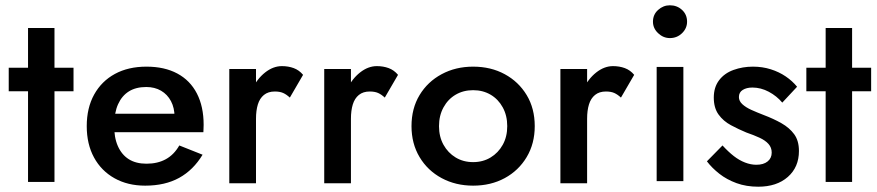

<svg xmlns="http://www.w3.org/2000/svg" viewBox="-20 -707 3316 726"><path d="M13 -451V-362H258V-451ZM86 -601V-19H186V-601Z M529 -5Q604 -5 657.5 -34.5Q711 -64 746 -122L658 -157Q638 -122 607 -105Q576 -88 534 -88Q494 -88 467 -105Q440 -122 425.5 -155Q411 -188 412 -234Q412 -281 426.5 -313Q441 -345 467.5 -361.5Q494 -378 533 -378Q565 -378 589 -364Q613 -350 626.5 -324.5Q640 -299 640 -265Q640 -258 636.5 -248.5Q633 -239 630 -234L661 -277H369V-207H749Q749 -210 749.5 -218.5Q750 -227 750 -235Q750 -304 724.5 -353.5Q699 -403 650.5 -429Q602 -455 534 -455Q465 -455 414.5 -427.5Q364 -400 336 -349.5Q308 -299 308 -230Q308 -162 335.5 -111.5Q363 -61 413 -33Q463 -5 529 -5Z M948 -446H847V-14H948ZM1076 -338 1126 -424Q1111 -442 1090.5 -449.5Q1070 -457 1046 -457Q1013 -457 982.5 -433Q952 -409 933 -369Q914 -329 914 -277L948 -258Q948 -289 955 -312Q962 -335 978 -348Q994 -361 1019 -361Q1038 -361 1050.5 -355.5Q1063 -350 1076 -338Z M1307 -446H1206V-14H1307ZM1435 -338 1485 -424Q1470 -442 1449.5 -449.5Q1429 -457 1405 -457Q1372 -457 1341.5 -433Q1311 -409 1292 -369Q1273 -329 1273 -277L1307 -258Q1307 -289 1314 -312Q1321 -335 1337 -348Q1353 -361 1378 -361Q1397 -361 1409.5 -355.5Q1422 -350 1435 -338Z M1536 -230Q1536 -164 1566.5 -113Q1597 -62 1650 -33.5Q1703 -5 1769 -5Q1836 -5 1888.5 -33.5Q1941 -62 1971.5 -113Q2002 -164 2002 -230Q2002 -297 1971.5 -347.5Q1941 -398 1888.5 -426.5Q1836 -455 1769 -455Q1703 -455 1650 -426.5Q1597 -398 1566.5 -347.5Q1536 -297 1536 -230ZM1640 -230Q1640 -270 1657 -301Q1674 -332 1703 -349Q1732 -366 1769 -366Q1806 -366 1835 -349Q1864 -332 1881 -301Q1898 -270 1898 -230Q1898 -190 1881 -159.5Q1864 -129 1835 -111.5Q1806 -94 1769 -94Q1732 -94 1703 -111.5Q1674 -129 1657 -159.5Q1640 -190 1640 -230Z M2200 -446H2099V-14H2200ZM2328 -338 2378 -424Q2363 -442 2342.5 -449.5Q2322 -457 2298 -457Q2265 -457 2234.5 -433Q2204 -409 2185 -369Q2166 -329 2166 -277L2200 -258Q2200 -289 2207 -312Q2214 -335 2230 -348Q2246 -361 2271 -361Q2290 -361 2302.5 -355.5Q2315 -350 2328 -338Z M2449 -625Q2449 -600 2468.5 -581.5Q2488 -563 2513 -563Q2540 -563 2559 -581.5Q2578 -600 2578 -625Q2578 -652 2559 -669.5Q2540 -687 2513 -687Q2488 -687 2468.5 -669.5Q2449 -652 2449 -625ZM2463 -454V-22H2564V-454Z M2712 -157 2653 -97Q2672 -72 2700 -50Q2728 -28 2765 -14.5Q2802 -1 2847 -1Q2917 -1 2959 -38Q3001 -75 3001 -136Q3001 -175 2983 -199.5Q2965 -224 2935 -241Q2905 -258 2868 -272Q2842 -282 2821 -291.5Q2800 -301 2787 -313Q2774 -325 2774 -340Q2774 -358 2788.5 -367Q2803 -376 2825 -376Q2857 -376 2887 -360Q2917 -344 2938 -319L2994 -379Q2976 -401 2951 -418Q2926 -435 2894.5 -445Q2863 -455 2827 -455Q2788 -455 2753.5 -442.5Q2719 -430 2699 -403.5Q2679 -377 2679 -338Q2679 -299 2697 -274Q2715 -249 2744 -233.5Q2773 -218 2802 -206Q2831 -196 2852.5 -186Q2874 -176 2886 -162.5Q2898 -149 2898 -130Q2898 -109 2882.5 -96.5Q2867 -84 2840 -84Q2819 -84 2797 -92.5Q2775 -101 2754.5 -117Q2734 -133 2712 -157Z M3029 -451V-362H3274V-451ZM3102 -601V-19H3202V-601Z"/></svg>

Font: SpinnyJost
Style: Regular
Weight: 500
Version: Version 3.710